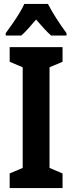

<svg xmlns="http://www.w3.org/2000/svg" viewBox="-20 -953 366 973"><path d="M297 0H29V-74L95 -102V-612L29 -640V-714H297V-640L231 -612V-102L297 -74ZM223 -933Q240 -900 264.5 -861.5Q289 -823 317 -785V-773H239Q222 -788 203 -808.5Q184 -829 163 -854Q141 -828 122 -807Q103 -786 88 -773H9V-785Q24 -805 43 -832.5Q62 -860 78.5 -887Q95 -914 103 -933Z"/></svg>

Font: Noto Sans Khmer UI ExtraCondensed
Style: Bold
Weight: 700
Width: 2
Designer: Danh Hong and the Monotype Design Team
Foundry: Monotype Imaging Inc.
Version: Version 2.002; ttfautohint (v1.8.4.7-5d5b)